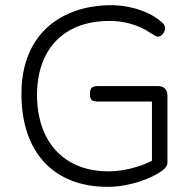

<svg xmlns="http://www.w3.org/2000/svg" viewBox="-20 -713 744 743"><path d="M397 10Q318 10 256 -14.5Q194 -39 151 -85.5Q108 -132 85.5 -198.5Q63 -265 63 -350Q63 -429 86.5 -492Q110 -555 154.5 -599Q199 -643 263 -667.5Q327 -692 408 -693Q439 -693 470 -687.5Q501 -682 529.5 -671.5Q558 -661 581 -646Q597 -636 607 -626.5Q617 -617 618 -609Q620 -604 618 -597Q616 -590 612 -584Q608 -578 602 -574.5Q596 -571 589 -571Q587 -571 578 -576Q569 -581 555 -590Q535 -603 510.5 -612.5Q486 -622 459 -627Q432 -632 404 -632Q317 -632 254 -598Q191 -564 157.5 -500Q124 -436 123 -346Q124 -253 157.5 -187Q191 -121 253 -85.5Q315 -50 401 -50Q429 -50 458 -55Q487 -60 515 -69Q543 -78 568 -91V-320H359Q348 -320 341 -322.5Q334 -325 331 -331.5Q328 -338 328 -349Q328 -361 331 -367.5Q334 -374 340.5 -377Q347 -380 358 -380H590Q603 -380 611 -375.5Q619 -371 623.5 -363Q628 -355 628 -342V-82Q628 -70 613 -57Q598 -44 569 -30Q547 -19 519 -10Q491 -1 460 4.5Q429 10 397 10Z"/></svg>

Font: Fredoka Light Light
Style: Regular
Weight: 300
Version: Version 2.001